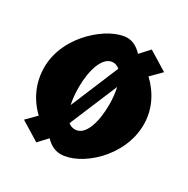

<svg xmlns="http://www.w3.org/2000/svg" viewBox="-193 -1024 1198 1223"><g transform="rotate(30 406.0 -413.0)"><path d="M95.2 -59 235.2 27 296 -38C327.7 -4 365.1 15 406.3 15C549.3 15 771.8 -172 771.8 -413C771.8 -522 723.1 -620 644.3 -694L716.8 -767L576.8 -853L514.4 -785C482.2 -820 445.3 -840 406.3 -840C276.4 -840 40.2 -654 40.2 -413C40.2 -302 85.2 -203 163.9 -128ZM293.9 -413C293.9 -536 329.8 -659 406.3 -659C424.2 -659 440 -652 453.2 -640L306.1 -288C297.6 -326 293.9 -370 293.9 -413ZM518.1 -413C518.1 -290 485.4 -167 406.3 -167C387.3 -167 371.5 -173 357.7 -185L504.9 -536C513.8 -498 518.1 -455 518.1 -413Z"/></g></svg>

Font: Blink
Style: Wide
Weight: 400
Designer: Mew Too
Foundry: Cannot Into Space Fonts
Version: Version 001.000